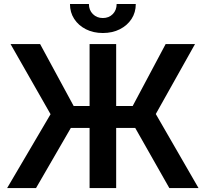

<svg xmlns="http://www.w3.org/2000/svg" viewBox="-20 -950 1039 970"><path d="M566.9 -727.5V-414.6H650.4L816.9 -727.5H965.3L767.1 -374L982.9 0H835.4L663.1 -303.7H566.9V0H432.6V-303.7H337.9L162.1 0H16.1L235.4 -373L33.2 -727.5H182.6L352.1 -414.6H432.6V-727.5ZM499.5 -783.2Q451.7 -783.2 414.1 -802.2Q376.5 -821.3 355 -854.2Q333.5 -887.2 333.5 -929.7H429.2Q429.2 -898.9 449.2 -878.9Q469.2 -858.9 499.5 -858.9Q530.3 -858.9 549.8 -878.9Q569.3 -898.9 569.3 -929.7H666Q666 -887.2 644.5 -854.2Q623 -821.3 585.4 -802.2Q547.9 -783.2 499.5 -783.2Z"/></svg>

Font: Inter Display Semi Bold
Style: Regular
Weight: 600
Designer: Rasmus Andersson
Foundry: rsms
Version: Version 4.000;git-37864ae